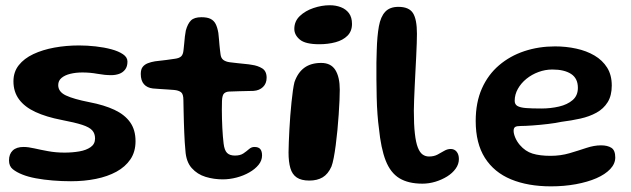

<svg xmlns="http://www.w3.org/2000/svg" viewBox="-20 -656 2348 714"><path d="M244 18Q210 18 176.2 15.2Q142.5 12.5 113.2 7Q84 1.5 63 -7Q41.5 -15.5 27.5 -26.8Q13.5 -38 13.5 -59.5Q13.5 -83 27.2 -96.2Q41 -109.5 67.5 -109.5Q85 -109.5 107.8 -104.2Q130.5 -99 159 -93.8Q187.5 -88.5 220 -88.5Q249.5 -88.5 275.2 -93Q301 -97.5 317.2 -109Q333.5 -120.5 333.5 -141Q333.5 -159.5 323 -171.2Q312.5 -183 285.5 -191.8Q258.5 -200.5 209 -210Q152 -221 112 -239.5Q72 -258 51 -286.2Q30 -314.5 30 -353.5Q30 -388.5 49.8 -413.5Q69.5 -438.5 104 -454.8Q138.5 -471 182.2 -479Q226 -487 274 -487Q304 -487 335.5 -483.5Q367 -480 394 -472.8Q421 -465.5 437.5 -454.2Q454 -443 454 -427Q454 -408.5 445.2 -397.2Q436.5 -386 422.8 -381.2Q409 -376.5 393.5 -376.5Q370 -376.5 342.5 -381.5Q315 -386.5 286.5 -386.5Q262 -386.5 241.5 -381.5Q221 -376.5 208.8 -366.2Q196.5 -356 196.5 -339.5Q196.5 -314.5 225.2 -301Q254 -287.5 312.5 -276Q367.5 -265.5 405.8 -247.5Q444 -229.5 464 -201.2Q484 -173 484 -131Q484 -91.5 465 -63.5Q446 -35.5 413 -17.5Q380 0.5 336.8 9.2Q293.5 18 244 18Z M808 11Q775.5 11 744.8 1.8Q714 -7.5 693 -31Q672 -54.5 669.5 -96.5Q668 -110.5 667 -127.2Q666 -144 665.2 -163Q664.5 -182 663.8 -202.2Q663 -222.5 662.8 -243.2Q662.5 -264 662 -284Q662 -306.5 653 -313.2Q644 -320 627 -321.5Q617.5 -322.5 603.8 -323.2Q590 -324 575.5 -325Q561 -326 548.5 -327Q527 -329.5 515.2 -343Q503.5 -356.5 503.5 -381Q503.5 -398 510.5 -407Q517.5 -416 529.5 -420.8Q541.5 -425.5 556.5 -428Q581.5 -430.5 598.8 -433Q616 -435.5 630.5 -437.5Q646 -439.5 653.5 -446.2Q661 -453 662.5 -470Q664 -481 665 -494Q666 -507 667.5 -520Q669 -533 671 -542.5Q678 -568 690.2 -580Q702.5 -592 729 -592Q750.5 -592 763 -585.8Q775.5 -579.5 782 -566.8Q788.5 -554 792 -533.5Q793.5 -519.5 794.5 -508.5Q795.5 -497.5 796.2 -488.2Q797 -479 798 -471Q799 -463 800 -455Q801.5 -440 810.5 -433.2Q819.5 -426.5 834.5 -424.5Q848 -423 862.8 -421.2Q877.5 -419.5 891.5 -418.2Q905.5 -417 916 -415Q938.5 -412 955 -401.8Q971.5 -391.5 971.5 -367Q971.5 -345.5 958 -332.5Q944.5 -319.5 923 -318Q895 -317 870.5 -316.8Q846 -316.5 832 -315.5Q821 -315 813.8 -309Q806.5 -303 805.5 -281Q805 -264.5 805 -247.5Q805 -230.5 805.5 -213.5Q806 -196.5 806.8 -180.2Q807.5 -164 808.8 -149.5Q810 -135 811.5 -122.5Q814.5 -97 824.5 -87.2Q834.5 -77.5 853.5 -77.5Q873.5 -77.5 885.2 -85.5Q897 -93.5 906 -101.5Q915 -109.5 926 -109.5Q941.5 -109.5 948 -101.5Q954.5 -93.5 954.5 -78Q954.5 -59 941.5 -43Q928.5 -27 907 -14.8Q885.5 -2.5 859.8 4.2Q834 11 808 11Z M1130.5 15.5Q1100.5 15.5 1083.5 4Q1066.5 -7.5 1059.8 -30.8Q1053 -54 1053 -89Q1053 -105.5 1054 -127.8Q1055 -150 1056.2 -175Q1057.5 -200 1059.5 -225.8Q1061.5 -251.5 1064 -275.5Q1066.5 -299.5 1069.2 -319Q1072 -338.5 1075 -350.5Q1087.5 -386.5 1112 -404.2Q1136.5 -422 1174.5 -422Q1210.5 -422 1227 -395.8Q1243.5 -369.5 1243.5 -322.5Q1243.5 -306.5 1242.5 -282.2Q1241.5 -258 1239.5 -229.8Q1237.5 -201.5 1234.8 -172.2Q1232 -143 1228.5 -116.2Q1225 -89.5 1221 -68.8Q1217 -48 1212.5 -36.5Q1200 -8.5 1179.8 3.5Q1159.5 15.5 1130.5 15.5ZM1167.5 -491.5Q1115.5 -491.5 1095 -508.8Q1074.5 -526 1074.5 -548.5Q1074.5 -577 1095 -596.5Q1115.5 -616 1146 -626.2Q1176.5 -636.5 1206.5 -636.5Q1229 -636.5 1247.8 -629.2Q1266.5 -622 1277.8 -606.8Q1289 -591.5 1289 -567Q1289 -540 1272.2 -523.2Q1255.5 -506.5 1227.8 -499Q1200 -491.5 1167.5 -491.5Z M1551 27Q1498.5 27 1465.2 6.8Q1432 -13.5 1414.2 -59Q1396.5 -104.5 1389 -180Q1386 -201 1383.8 -231Q1381.5 -261 1380.8 -295Q1380 -329 1379.8 -362.2Q1379.5 -395.5 1379.8 -423.5Q1380 -451.5 1381 -469.5Q1382.5 -522.5 1389 -558.2Q1395.5 -594 1412.5 -612.2Q1429.5 -630.5 1461.5 -630.5Q1501 -630.5 1515.8 -607.2Q1530.5 -584 1530.5 -530.5Q1530.5 -517 1529.8 -495.2Q1529 -473.5 1527.8 -447Q1526.5 -420.5 1525 -392Q1523.5 -363.5 1522.2 -336Q1521 -308.5 1520 -284.8Q1519 -261 1519 -244Q1519 -192.5 1522.8 -159.2Q1526.5 -126 1533.8 -107.5Q1541 -89 1551.5 -81.5Q1562 -74 1575.5 -74Q1593.5 -74 1606.8 -81Q1620 -88 1631.8 -95Q1643.5 -102 1656 -102Q1670 -102 1678.2 -91.8Q1686.5 -81.5 1686.5 -64.5Q1686.5 -45.5 1674.5 -28.8Q1662.5 -12 1642.8 0.2Q1623 12.5 1599 19.8Q1575 27 1551 27Z M2029 37Q1943.5 37 1880.5 11Q1817.5 -15 1783.2 -69Q1749 -123 1749 -206Q1749 -275 1772 -326.8Q1795 -378.5 1835.8 -413.2Q1876.5 -448 1930 -465.8Q1983.5 -483.5 2044 -483.5Q2085 -483.5 2123 -475.2Q2161 -467 2190.8 -449.5Q2220.5 -432 2237.8 -404.5Q2255 -377 2255 -338Q2255 -300.5 2239.8 -276Q2224.5 -251.5 2198.2 -237Q2172 -222.5 2138.2 -215Q2104.5 -207.5 2068 -203Q2047.5 -198.5 2018.2 -195Q1989 -191.5 1961 -189.5Q1933 -187.5 1916.5 -187.5Q1901.5 -187.5 1895.8 -183.8Q1890 -180 1890 -169.5Q1890 -159 1896 -144.5Q1902 -130 1913 -117Q1933.5 -93 1960.5 -84.8Q1987.5 -76.5 2027.5 -76.5Q2064.5 -76.5 2097.8 -86.2Q2131 -96 2160.2 -105.8Q2189.5 -115.5 2215 -115.5Q2239.5 -115.5 2253.8 -106.2Q2268 -97 2268 -70.5Q2268 -47 2249.2 -27.2Q2230.5 -7.5 2197.8 6.8Q2165 21 2121.5 29Q2078 37 2029 37ZM1993 -252.5Q2028 -252.5 2059 -259.8Q2090 -267 2109.5 -283.8Q2129 -300.5 2129 -329.5Q2129 -364.5 2103.8 -381Q2078.5 -397.5 2034 -397.5Q2007.5 -397.5 1982.5 -388.2Q1957.5 -379 1937.5 -362.8Q1917.5 -346.5 1905.8 -325.5Q1894 -304.5 1894 -281Q1894 -268 1904 -262Q1914 -256 1935.8 -254.2Q1957.5 -252.5 1993 -252.5Z"/></svg>

Font: Gluten Medium
Style: Regular
Weight: 500
Designer: Tyler Finck
Foundry: Etcetera Type Company
Version: Version 1.300